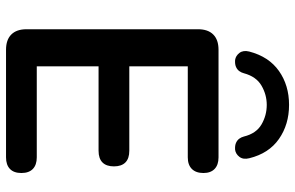

<svg xmlns="http://www.w3.org/2000/svg" viewBox="-191 -788 979 637"><g transform="rotate(90 298.5 -469.5)"><path d="M145 0Q112 0 94.5 -17.5Q77 -35 77 -68V-637Q77 -670 94.5 -687.5Q112 -705 145 -705H502Q527 -705 540.5 -692Q554 -679 554 -655Q554 -630 540.5 -616.5Q527 -603 502 -603H200V-409H480Q506 -409 519 -396Q532 -383 532 -358Q532 -333 519 -320Q506 -307 480 -307H200V-102H502Q527 -102 540.5 -89Q554 -76 554 -51Q554 -26 540.5 -13Q527 0 502 0ZM179 -760Q165 -762 155.5 -774.5Q146 -787 151 -807Q168 -872 215.5 -905.5Q263 -939 328 -939Q393 -939 441 -905.5Q489 -872 505 -807Q510 -787 500.5 -774.5Q491 -762 477 -760Q463 -759 454 -763Q445 -767 440 -774Q435 -781 433 -789Q423 -830 393 -847.5Q363 -865 328 -865Q294 -865 264 -847.5Q234 -830 223 -789Q221 -781 216 -774Q211 -767 202 -763Q193 -759 179 -760Z"/></g></svg>

Font: Nunito ExtraLight
Style: Bold
Weight: 700
Version: Version 3.602